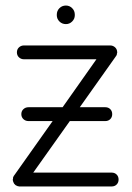

<svg xmlns="http://www.w3.org/2000/svg" viewBox="-20 -673 475 693"><path d="M83 -236Q72 -236 64.5 -243Q57 -250 57 -261Q57 -272 64.5 -279Q72 -286 83 -286H206L328 -459H67Q56 -459 48.5 -466Q41 -473 41 -484Q41 -495 48.5 -502Q56 -509 67 -509H377Q388 -509 395.5 -502Q403 -495 403 -484Q403 -483 403 -482Q402 -481 402 -480Q402 -479 402 -477Q401 -475 401 -475Q400 -473 400 -472Q399 -471 399 -471Q398 -469 397 -468L268 -286H360Q371 -286 378 -279Q385 -272 385 -261Q385 -250 378 -243Q371 -236 360 -236H232L100 -50H383Q394 -50 401 -43Q408 -36 408 -25Q408 -14 401 -7Q394 0 383 0H51Q50 0 49 0Q47 0 45 -1Q45 -1 44 -1Q41 -2 40 -3Q39 -3 39 -3Q37 -4 36 -5Q35 -5 35 -6Q34 -7 33 -8Q32 -9 31 -10Q31 -11 30 -12Q29 -13 29 -15Q28 -15 28 -16Q27 -18 27 -19.5Q27 -21 27 -20Q26 -22 26 -25Q26 -26 27 -27Q27 -28 27 -28Q27 -30 27 -32Q28 -33 28 -34Q29 -38 32 -41L170 -236ZM185 -620Q185 -634 194.5 -643.5Q204 -653 218 -653Q231 -653 240.5 -643.5Q250 -634 250 -620V-618Q250 -605 240.5 -595.5Q231 -586 218 -586Q204 -586 194.5 -595.5Q185 -605 185 -618Z"/></svg>

Font: Libertine Sup
Style: Regular
Weight: 400
Designer: Bastien Sozeau
Foundry: NBR — Bastien Sozeau
Version: Version 2.003; ttfautohint (v1.8.4.7-5d5b);gftools[0.9.33]